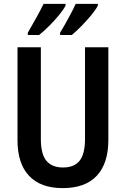

<svg xmlns="http://www.w3.org/2000/svg" viewBox="-20 -957 647 987"><path d="M537 -237Q537 -118 478 -54Q419 10 302 10Q189 10 129.5 -53Q70 -116 70 -236V-714H190V-242Q190 -164 219 -130Q248 -96 304 -96Q362 -96 389.5 -131Q417 -166 417 -243V-714H537ZM483 -928Q473 -908 449.5 -879.5Q426 -851 398.5 -823Q371 -795 349 -777H289V-789Q312 -827 335 -869.5Q358 -912 369 -937H483ZM317 -928Q306 -907 283.5 -879.5Q261 -852 233.5 -824.5Q206 -797 181 -777H123V-789Q146 -828 169 -870Q192 -912 204 -937H317Z"/></svg>

Font: Noto Sans Myanmar Condensed SemiBold
Style: Regular
Weight: 600
Width: 3
Designer: Monotype Design Team
Foundry: Monotype Imaging Inc.
Version: Version 2.107; ttfautohint (v1.8.4.7-5d5b)